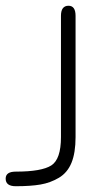

<svg xmlns="http://www.w3.org/2000/svg" viewBox="-132 -477 365 668"><path d="M130.9 0Q130.9 54.7 116.7 89.4Q102.5 124 72.8 141.6Q43 159.2 8.8 165Q-25.4 170.9 -77.1 170.9Q-112.3 170.9 -112.3 144.5Q-112.3 120.1 -77.1 120.1Q12.7 120.1 46.4 98.6Q80.1 77.1 80.1 0V-421.9Q80.1 -457 106.4 -457Q130.9 -457 130.9 -421.9Z"/></svg>

Font: Jura
Style: Book
Weight: 400
Version: Version 2.3